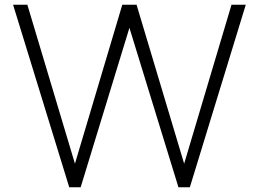

<svg xmlns="http://www.w3.org/2000/svg" viewBox="-20 -778 1088 807"><path d="M1013 -758 778 9H730L524 -661L319 9H271L35 -758H95L295 -90L494 -758H554L754 -90L953 -758Z"/></svg>

Font: Biryani UltraLight
Style: Regular
Weight: 250
Designer: Dan Reynolds and Mathieu Réguer
Foundry: Dan Reynolds and Mathieu Réguer
Version: Version 1.003; ttfautohint (v1.1) -l 5 -r 5 -G 72 -x 0 -D la